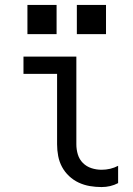

<svg xmlns="http://www.w3.org/2000/svg" viewBox="-20 -749 540 777"><path d="M391 8Q367 8 343.5 4Q320 0 298.5 -10Q277 -20 259.5 -36.5Q242 -53 231 -73.5Q220 -94 215.5 -117.5Q211 -141 211 -165V-450H75V-520H289V-165Q289 -144 295 -124Q301 -104 315.5 -89.5Q330 -75 350 -68.5Q370 -62 391 -62Q409 -62 426 -66Q443 -70 458 -78V-8Q443 0 426 4Q409 8 391 8ZM291 -611V-729H409V-611ZM91 -611V-729H209V-611Z"/></svg>

Font: Iosevka Fuck
Style: Regular
Weight: 400
Monospace: yes
Designer: Belleve Invis
Foundry: Belleve Invis
Version: Version 28.0.7; ttfautohint (v1.8.3)